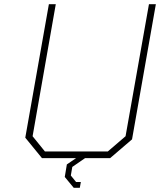

<svg xmlns="http://www.w3.org/2000/svg" viewBox="-20 -757 766 919"><path d="M333 142 290 90 300 30 344 0H181L101 -98L214 -737H247L136 -105L195 -32H496L581 -105L693 -737H726L612 -90L507 0H387L326 42L319 83L344 114H367L362 142Z"/></svg>

Font: Tomorrow ExtraLight
Style: Italic
Weight: 275
Italic angle: -10°
Designer: Tony de Marco, Monica Rizzolli
Foundry: Just in Type
Version: Version 2.002